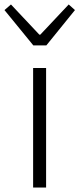

<svg xmlns="http://www.w3.org/2000/svg" viewBox="-48 -838 355 858"><path d="M100 0H158V-534H100ZM101 -635H159L287 -793L259 -818L132 -683H128L1 -818L-28 -793Z"/></svg>

Font: GenYoGothic2 TW L
Style: Regular
Weight: 300
Version: Version 2.100;PS 2.1;hotconv 16.6.51;makeotf.lib2.5.65220 DE